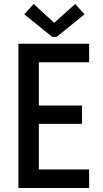

<svg xmlns="http://www.w3.org/2000/svg" viewBox="-20 -938 516 958"><path d="M71.8 0V-719.7H424.8V-627.4H173.8V-411.6H389.2V-319.8H173.8V-92.3H424.8V0ZM147.9 -918 249.5 -825.2H252L355 -918L401.9 -866.7L262.7 -753.9H240.7L101.1 -866.7Z"/></svg>

Font: Reddit Sans Condensed Medium
Style: Regular
Weight: 500
Designer: Stephen Hutchings
Foundry: Reddit
Version: Version 1.014